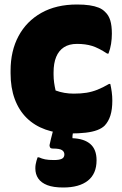

<svg xmlns="http://www.w3.org/2000/svg" viewBox="-20 -580 540 853"><path d="M322 -560Q354 -560 377.5 -556.5Q401 -553 418.5 -546Q436 -539 448 -526Q463 -512 470 -489Q477 -466 477 -430Q477 -408 473.5 -385.5Q470 -363 462 -342H456Q418 -367 389 -376Q360 -385 322 -385Q287 -385 264 -370Q241 -355 229.5 -327Q218 -299 218 -258V-249Q218 -230 220.5 -212.5Q223 -195 227 -178Q246 -171 266 -167.5Q286 -164 308 -164Q340 -164 364.5 -168Q389 -172 413 -181.5Q437 -191 464 -207H470Q474 -190 476.5 -171Q479 -152 479 -133Q479 -94 470.5 -67Q462 -40 445 -22Q433 -10 412 -2Q391 6 360.5 9.5Q330 13 291 13Q231 13 182 -4.5Q133 -22 98.5 -56Q64 -90 45.5 -140Q27 -190 27 -254V-266Q27 -354 62.5 -420Q98 -486 164 -523Q230 -560 322 -560ZM319 -80Q316 -68 313.5 -53.5Q311 -39 309 -24Q307 -9 305 3.5Q303 16 302 24V34Q354 36 381.5 60Q409 84 409 132Q409 192 370.5 222.5Q332 253 261 253Q217 253 190 242.5Q163 232 150 213Q137 194 137 168Q137 158 138.5 150Q140 142 142 134.5Q144 127 147 119H153Q166 125 180.5 128Q195 131 220 131Q243 131 254.5 125.5Q266 120 266 106Q266 94 255.5 87Q245 80 216 80Q205 80 202.5 75Q200 70 200 65Q202 56 206 38.5Q210 21 215.5 1Q221 -19 227.5 -37Q234 -55 241 -65Q244 -71 251 -74Q258 -77 273.5 -78.5Q289 -80 319 -80Z"/></svg>

Font: Recursive Casual Black
Style: Regular
Weight: 900
Version: Version 1.047